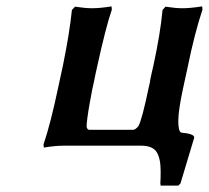

<svg xmlns="http://www.w3.org/2000/svg" viewBox="-20 -456 654 601"><path d="M162.1 -182.1 176.8 -250Q197.8 -352.5 205.1 -424.8L214.8 -435.1Q246.6 -430.2 268.1 -430.2Q293 -430.2 329.1 -436L330.1 -425.8Q312 -374.5 284.2 -248Q282.7 -241.7 279.1 -224.9Q275.4 -208 273.9 -199.2Q270 -184.6 260.7 -132.6Q251.5 -80.6 251 -59.1Q253.4 -49.8 258.8 -49.8H397Q403.8 -49.8 413.1 -61Q424.3 -79.6 446.8 -188Q450.2 -201.2 450.2 -202.1L449.2 -201.2Q450.7 -210 454.6 -226.6Q458.5 -243.2 460 -250Q481.9 -350.1 488.8 -424.8L498 -435.1Q529.8 -430.2 550.8 -430.2Q575.2 -430.2 612.8 -436L613.8 -425.8Q589.4 -353 567.9 -248L553.2 -180.2Q538.1 -110.4 538.1 -77.1Q538.1 -45.4 546.9 -41Q589.8 -37.1 587.9 -24.9L544.9 118.2L538.1 125H482.9L481.9 117.2Q482.9 105 482.9 80.1Q482.9 39.6 470.2 19.8Q457.5 0 421.9 0H179.2Q153.3 0 117.2 5.9L116.2 -3.9Q138.2 -68.4 162.1 -182.1Z"/></svg>

Font: Linear Smooth
Style: Bold Italic
Weight: 700
Designer: Philipp H. Poll, Flanker
Foundry: Philipp H. Poll, reworked by Flanker
Version: Version 1.061 | FøM Fix